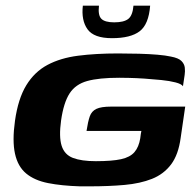

<svg xmlns="http://www.w3.org/2000/svg" viewBox="-20 -654 693 679"><path d="M263 5Q198 3 150 -6.5Q102 -16 72.5 -40.5Q43 -65 33 -110.5Q23 -156 33 -227Q44 -305 73 -352.5Q102 -400 148 -424.5Q194 -449 256.5 -457Q319 -465 397 -465Q435 -465 471.5 -464Q508 -463 537 -460.5Q566 -458 584 -454Q611 -449 621.5 -438.5Q632 -428 633.5 -415Q635 -402 633 -389L627 -349Q622 -357 601 -362.5Q580 -368 550.5 -371Q521 -374 491 -376Q461 -378 436.5 -378.5Q412 -379 402 -379Q330 -379 288.5 -367.5Q247 -356 226 -323.5Q205 -291 196 -228Q188 -170 198 -138.5Q208 -107 238 -95.5Q268 -84 319 -84Q376 -84 408 -91Q440 -98 455.5 -116Q471 -134 476 -165Q477 -174 478 -180.5Q479 -187 480 -191H286Q291 -224 297.5 -242.5Q304 -261 321 -269Q338 -277 373 -277H635L619 -167Q611 -107 585 -72.5Q559 -38 517.5 -21.5Q476 -5 420.5 0Q365 5 296 5Q288 5 279.5 5Q271 5 263 5ZM376 -519Q312 -519 289.5 -550.5Q267 -582 273 -634H330Q326 -600 338.5 -587.5Q351 -575 384 -575Q418 -575 433.5 -587Q449 -599 452 -634H511Q506 -568 474 -543.5Q442 -519 376 -519Z"/></svg>

Font: Genos
Style: Bold Italic
Weight: 700
Italic angle: -8°
Version: Version 1.010